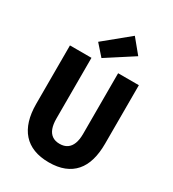

<svg xmlns="http://www.w3.org/2000/svg" viewBox="-214 -1011 1027 1139"><g transform="rotate(30 300.0 -441.0)"><path d="M301.6 12Q242 12 197.6 -5.4Q153.2 -22.7 123.6 -56.2Q94 -89.6 79 -138.5Q64 -187.3 64 -250.9V-651.8H211.3V-235.9Q211.3 -196.8 221.1 -170Q230.9 -143.2 251.1 -129.2Q271.3 -115.2 301.6 -115.2Q333 -115.2 353.3 -129.2Q373.6 -143.2 383.8 -170Q394 -196.8 394 -235.9V-651.8H536V-250.9Q536 -187.3 521.8 -138.5Q507.6 -89.6 478.4 -56.2Q449.3 -22.7 405.3 -5.4Q361.2 12 301.6 12ZM263.2 -680.3 198.1 -754 368.8 -893.8 446.8 -798.9Z"/></g></svg>

Font: Source Code Pro ExtraLight
Style: Regular
Weight: 200
Monospace: yes
Designer: Paul D. Hunt, Teo Tuominen
Foundry: Adobe
Version: Version 1.026;hotconv 1.1.0;makeotfexe 2.6.0